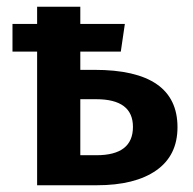

<svg xmlns="http://www.w3.org/2000/svg" viewBox="-20 -549 571 569"><path d="M260 -342Q506 -342 506 -172Q506 -88 443 -44Q380 0 267 0H90V-396H17V-478H90V-529H218V-478H350L338 -396H218V-342ZM266 -89Q374 -89 374 -173Q374 -255 265 -255H218V-89Z"/></svg>

Font: FiraGO Medium
Style: Regular
Weight: 500
Designer: bBox Type
Foundry: bBox Type GmbH
Version: Version 1.001;PS 001.001;hotconv 1.0.88;makeotf.lib2.5.64775